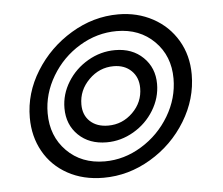

<svg xmlns="http://www.w3.org/2000/svg" viewBox="-42 -536 688 592"><g transform="rotate(-5 302.0 -240.0)"><path d="M45 -195Q45 -271 87 -338.5Q129 -406 198 -447.5Q267 -489 344 -489Q403 -489 451 -463Q499 -437 526.5 -390.5Q554 -344 554 -285Q554 -209 512.5 -141Q471 -73 402 -32Q333 9 256 9Q193 9 145 -17.5Q97 -44 71 -90.5Q45 -137 45 -195ZM497 -277Q497 -347 451.5 -392.5Q406 -438 335 -438Q274 -438 220 -405.5Q166 -373 133.5 -318.5Q101 -264 101 -204Q101 -133 146.5 -87Q192 -41 264 -41Q324 -41 378 -74Q432 -107 464.5 -161.5Q497 -216 497 -277ZM154 -215Q154 -258 177.5 -296Q201 -334 240.5 -357Q280 -380 325 -380Q378 -380 411.5 -347.5Q445 -315 445 -265Q445 -222 421.5 -183.5Q398 -145 358.5 -122Q319 -99 275 -99Q221 -99 187.5 -131.5Q154 -164 154 -215ZM392 -257Q392 -290 371 -310.5Q350 -331 316 -331Q272 -331 239.5 -298.5Q207 -266 207 -222Q207 -189 228 -169.5Q249 -150 284 -150Q328 -150 360 -181.5Q392 -213 392 -257Z"/></g></svg>

Font: K2D ExtraLight
Style: Italic
Weight: 275
Italic angle: -10°
Designer: Katatrad Aksorn Co.,Ltd.
Foundry: Cadson Demak Co.,Ltd.
Version: Version 1.000; ttfautohint (v1.6)